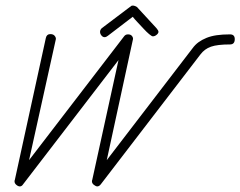

<svg xmlns="http://www.w3.org/2000/svg" viewBox="-20 -673 860 687"><path d="M803 -550Q820 -550 820 -533Q820 -514 803 -514Q758 -514 735 -506Q712 -498 697 -478L341 -14Q335 -6 328 -6Q323 -6 316 -11.5Q309 -17 309 -24Q309 -28 310 -29L404 -458L63 -14Q58 -6 51 -6Q45 -6 38.5 -11.5Q32 -17 32 -24Q32 -28 33 -29L144 -537Q147 -551 160 -551Q170 -551 175 -545.5Q180 -540 180 -534Q180 -532 179.5 -531Q179 -530 179 -529L84 -100L424 -543Q429 -550 438 -550Q447 -550 451.5 -545Q456 -540 456 -534Q456 -532 455.5 -531Q455 -530 455 -529L362 -100L668 -499Q678 -513 690.5 -522Q703 -531 719 -537.5Q735 -544 755.5 -547Q776 -550 803 -550ZM366 -545Q360 -540 354 -540Q348 -540 343 -546Q338 -552 338 -559Q338 -566 344 -572L450 -652Q451 -653 457 -653Q461 -653 470 -648L540 -572Q547 -564 547 -559Q547 -554 540.5 -548.5Q534 -543 527 -543Q523 -543 513.5 -551Q504 -559 493.5 -570.5Q483 -582 472 -593.5Q461 -605 455 -613Z"/></svg>

Font: Gruenewald VA
Style: Regular
Weight: 400
Designer: Peter Wiegel
Foundry: Peter Wiegel, nach dem Schriftentwurf von Dr. H. Gr¸newald
Version: Version 0.007